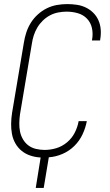

<svg xmlns="http://www.w3.org/2000/svg" viewBox="-20 -763 540 940"><path d="M194 157H155L179 8Q154 7 129.5 -1Q105 -9 86 -24.5Q67 -40 55 -61.5Q43 -83 38.5 -107.5Q34 -132 34.5 -158Q35 -184 39 -210L97 -555Q101 -580 109 -604.5Q117 -629 131 -651.5Q145 -674 165.5 -692.5Q186 -711 209.5 -722.5Q233 -734 258.5 -738.5Q284 -743 309 -743Q333 -743 356.5 -739.5Q380 -736 400.5 -726Q421 -716 437 -700Q453 -684 462 -663.5Q471 -643 473 -619.5Q475 -596 471 -572L470 -565H430L431 -570Q436 -599 430 -626Q424 -653 405.5 -672Q387 -691 360.5 -698.5Q334 -706 306 -706Q286 -706 265 -702Q244 -698 225 -688Q206 -678 190 -662.5Q174 -647 163 -628.5Q152 -610 145.5 -590Q139 -570 136 -549L78 -204Q75 -183 74.5 -161Q74 -139 78 -119Q82 -99 92.5 -81Q103 -63 119 -51Q135 -39 156 -34Q177 -29 198 -29Q227 -29 255.5 -37.5Q284 -46 308 -66Q332 -86 346 -113.5Q360 -141 365 -170H405Q399 -137 384 -105Q369 -73 343.5 -48Q318 -23 285 -9Q252 5 219 7Z"/></svg>

Font: Iosevka Term Curly XLt Obl
Style: Regular
Weight: 200
Italic angle: -9°
Designer: Belleve Invis
Foundry: Belleve Invis
Version: Version 32.3.0